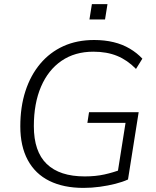

<svg xmlns="http://www.w3.org/2000/svg" viewBox="-20 -908 762 936"><path d="M387 8Q290 8 221 -26Q152 -60 115.5 -127.5Q79 -195 79 -292Q79 -387 104 -464Q129 -541 176 -597Q223 -653 289 -683Q355 -713 439 -713Q490 -713 533.5 -702.5Q577 -692 612.5 -671Q648 -650 674 -622L643 -572Q601 -615 551 -635.5Q501 -656 435 -656Q345 -656 280 -611.5Q215 -567 180 -485.5Q145 -404 145 -293Q145 -169 208 -108.5Q271 -48 393 -48Q446 -48 489 -57.5Q532 -67 571 -82L550 -44L592 -309H406L414 -361H656L604 -33Q578 -21 542.5 -12Q507 -3 467 2.5Q427 8 387 8ZM416 -813 428 -888H504L492 -813Z"/></svg>

Font: Nunito Sans 12pt ExtraLight 12pt Light
Style: Italic
Weight: 300
Italic angle: -9°
Version: Version 3.101;gftools[0.9.27]